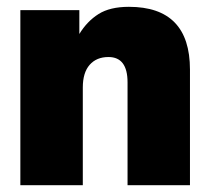

<svg xmlns="http://www.w3.org/2000/svg" viewBox="-20 -546 620 566"><path d="M540 0H356V-303.2Q356 -377.9 299.8 -377.9Q264.6 -377.9 244.4 -355Q224.1 -332 224.1 -288.1V0H40V-516.1H213.9V-445.8Q236.8 -483.4 270.5 -504.6Q304.2 -525.9 359.9 -525.9Q540 -525.9 540 -340.8Z"/></svg>

Font: Creato Display Black
Style: Regular
Weight: 900
Version: Version 1.000